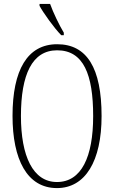

<svg xmlns="http://www.w3.org/2000/svg" viewBox="-20 -951 584 981"><path d="M293 -771H306V-784C283 -822 252 -886 236 -931H182V-921C201 -886 257 -807 293 -771ZM271 10C416 10 499 -128 499 -358C499 -604 424 -725 272 -725C120 -725 44 -593 44 -359C44 -137 118 10 271 10ZM271 -21C148 -21 87 -154 87 -358C87 -570 144 -694 272 -694C407 -694 456 -570 456 -358C456 -149 396 -21 271 -21Z"/></svg>

Font: Noto Serif Sinhala ExtraCondensed ExtraLight
Style: Regular
Weight: 200
Width: 2
Designer: Jelle Bosma - Monotype Design Team
Foundry: Monotype Imaging Inc.
Version: Version 2.007